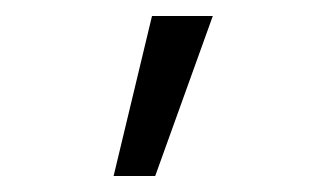

<svg xmlns="http://www.w3.org/2000/svg" viewBox="-20 -144 390 240"><path d="M174 76H122L170 -124H246Z"/></svg>

Font: Inconsolata ExtraCondensed Black
Style: Regular
Weight: 900
Width: 2
Monospace: yes
Designer: Raph Levien, Cyreal, Brenton Simpson
Foundry: Raph Levien, Cyreal, Google
Version: Version 3.001; ttfautohint (v1.8.2.53-6de2)